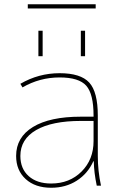

<svg xmlns="http://www.w3.org/2000/svg" viewBox="-20 -875 567 905"><path d="M361 -610V-730H381V-610ZM161 -610V-730H181V-610ZM111 -835V-855H431V-835ZM422 -115H420Q394 -57 342 -23.5Q290 10 221 10Q146 10 101 -31Q56 -72 56 -140Q56 -228 135.5 -276.5Q215 -325 361 -325H421V-330Q421 -432 386.5 -471Q352 -510 261 -510Q167 -510 86 -463L76 -480Q162 -530 261 -530Q360 -530 400.5 -486Q441 -442 441 -330V-140Q441 -70 456 0H436Q423 -62 422 -115ZM76 -140Q76 -80 115 -45Q154 -10 221 -10Q308 -10 364.5 -66.5Q421 -123 421 -210V-305H361Q225 -305 150.5 -262Q76 -219 76 -140Z"/></svg>

Font: Mplus 1p Thin
Style: Regular
Weight: 250
Version: Version 1.061